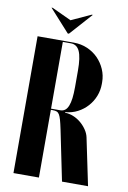

<svg xmlns="http://www.w3.org/2000/svg" viewBox="-94 -909 644 966"><g transform="rotate(10 228.0 -426.5)"><path d="M45 -699V0H175V-346H184Q197 -346 205 -343Q213 -340 218.5 -331Q224 -322 229 -304.5Q234 -287 240 -258L293 0H426L376 -240Q372 -260 359 -279Q346 -298 328.5 -312.5Q311 -327 290 -335.5Q269 -344 248 -344V-347Q283 -350 311.5 -365Q340 -380 361 -403.5Q382 -427 393.5 -456.5Q405 -486 405 -518V-528Q405 -562 391.5 -593Q378 -624 355 -647.5Q332 -671 300 -685Q268 -699 230 -699ZM275 -481Q275 -447 272 -423Q269 -399 262.5 -383Q256 -367 246 -359.5Q236 -352 222 -352H175V-693H216Q247 -693 261 -662.5Q275 -632 275 -564ZM89 -853 192 -739H198L300 -853H294L194 -807L95 -853Z"/></g></svg>

Font: Moniqa Black
Style: Regular
Weight: 900
Designer: Rajesh Rajput
Foundry: Rajesh Rajput
Version: Version 1.000